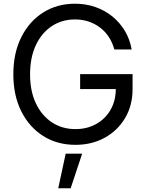

<svg xmlns="http://www.w3.org/2000/svg" viewBox="-20 -758 777 1019"><path d="M380.4 10.7Q283.7 10.7 209.5 -36.1Q135.3 -83 93 -167.2Q50.8 -251.5 50.8 -363.3Q50.8 -476.1 92.8 -560.3Q134.8 -644.5 208.7 -691.4Q282.7 -738.3 377.9 -738.3Q435.5 -738.3 486.1 -720.7Q536.6 -703.1 576.4 -670.7Q616.2 -638.2 642.8 -593.8Q669.4 -549.3 678.7 -495.6H586.9Q577.1 -531.2 558.3 -560.5Q539.6 -589.8 512.2 -610.8Q484.9 -631.8 451.2 -643.3Q417.5 -654.8 377.9 -654.8Q309.1 -654.8 255.1 -619.4Q201.2 -584 170.4 -518.6Q139.6 -453.1 139.6 -363.3Q139.6 -273.9 170.7 -209Q201.7 -144 255.9 -108.4Q310.1 -72.8 380.4 -72.8Q441.4 -72.8 490 -99.6Q538.6 -126.5 566.7 -175Q594.7 -223.6 594.7 -288.6L623 -285.2H405.3V-364.7H683.6V-285.6Q683.6 -198.2 643.8 -131.3Q604 -64.5 535.6 -26.9Q467.3 10.7 380.4 10.7ZM289.1 241.2 328.6 57.6H416L355 241.2Z"/></svg>

Font: Inter 24pt
Style: Regular
Weight: 400
Designer: Rasmus Andersson
Foundry: rsms
Version: Version 4.001;git-66647c0bb